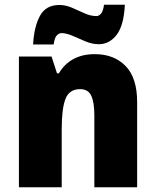

<svg xmlns="http://www.w3.org/2000/svg" viewBox="-20 -792 658 812"><path d="M381 -563Q462 -563 511 -513Q560 -463 560 -360V0H379V-304Q379 -359 366 -387Q353 -415 319 -415Q273 -415 257 -374Q241 -333 241 -246V0H60V-553H198L221 -482H229Q252 -521 290 -542Q328 -563 381 -563ZM120 -604Q124 -679 149 -725Q174 -771 231 -771Q257 -771 284 -759.5Q311 -748 337 -736Q363 -724 388 -724Q398 -724 407 -734Q416 -744 420 -772H508Q504 -685 473.5 -645Q443 -605 398 -605Q370 -605 341.5 -617Q313 -629 287 -640.5Q261 -652 239 -652Q231 -652 221 -643Q211 -634 207 -604Z"/></svg>

Font: Noto Sans Tamil SemiCondensed Black
Style: Regular
Weight: 900
Width: 4
Designer: Jelle Bosma - Monotype Design Team
Foundry: Monotype Imaging Inc.
Version: Version 2.004; ttfautohint (v1.8.4.7-5d5b)